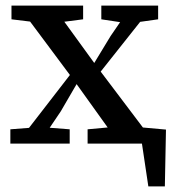

<svg xmlns="http://www.w3.org/2000/svg" viewBox="-20 -513 617 686"><path d="M527 0H440V-62L573 -50L569 153H510L481 -41ZM17 0V-51L108 -58H139L229 -51V0ZM41 -1 256 -279 293 -237H268L197 -115L120 -1ZM293 0V-51L402 -61H453L560 -51V0ZM315 -226 281 -267H304L375 -384L449 -492H526ZM406 0 244 -226 45 -493H168L324 -278L534 0ZM21 -444V-493H277V-444L176 -431H128ZM342 -444V-493H545V-444L453 -431H428Z"/></svg>

Font: Source Serif 4 Medium
Style: Regular
Weight: 500
Designer: Frank Grießhammer
Foundry: Adobe Systems Incorporated
Version: Version 4.004;hotconv 1.0.116;makeotfexe 2.5.65601